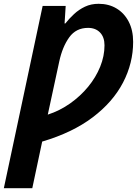

<svg xmlns="http://www.w3.org/2000/svg" viewBox="-45 -745 717 1005"><path d="M-24.9 240.2 178.2 -713.9H298.8L293 -622.1H296.9Q316.9 -647.5 342.3 -671.1Q367.7 -694.8 399.7 -710Q431.6 -725.1 471.2 -725.1Q524.4 -725.1 564.9 -700.7Q605.5 -676.3 628.7 -631.6Q651.9 -586.9 651.9 -525.9Q651.9 -414.6 598.9 -312.7Q545.9 -210.9 440.2 -130.9Q334.5 -50.8 175.8 -3.9L124 240.2ZM205.1 -145Q268.1 -165.5 322 -203.6Q376 -241.7 416.5 -291Q457 -340.3 479.5 -396Q502 -451.7 502 -507.8Q502 -550.8 478.5 -575Q455.1 -599.1 416 -599.1Q353 -599.1 317.4 -549.6Q281.7 -500 265.1 -422.9Z"/></svg>

Font: Open Sans
Style: Bold Italic
Weight: 700
Italic angle: -12°
Designer: Monotype Design Team
Foundry: Monotype Imaging Inc.
Version: Version 3.003; ttfautohint (v1.8.4)